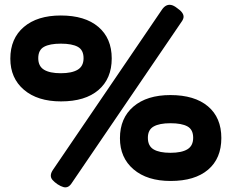

<svg xmlns="http://www.w3.org/2000/svg" viewBox="-20 -760 987 818"><path d="M225 25Q212 16 204 7Q196 -2 196.5 -13Q197 -24 206 -37L668 -716Q677 -730 687 -735.5Q697 -741 708.5 -739Q720 -737 734 -726Q749 -716 756 -706Q763 -696 762 -686.5Q761 -677 752 -665L287 18Q279 31 270 35.5Q261 40 250 37Q239 34 225 25ZM240 -328Q140 -328 82 -377.5Q24 -427 24 -510Q24 -596 81.5 -645Q139 -694 239 -694Q342 -694 399 -645.5Q456 -597 456 -511Q456 -425 399.5 -376.5Q343 -328 240 -328ZM239 -448Q286 -448 311 -463Q336 -478 336 -512Q336 -547 311.5 -560.5Q287 -574 239 -574Q192 -574 167.5 -560.5Q143 -547 143 -512Q143 -478 167.5 -463Q192 -448 239 -448ZM707 11Q607 11 549 -38.5Q491 -88 491 -171Q491 -257 548.5 -306Q606 -355 706 -355Q809 -355 866 -307Q923 -259 923 -172Q923 -85 866.5 -37Q810 11 707 11ZM706 -109Q754 -109 778.5 -124Q803 -139 803 -173Q803 -208 778.5 -221.5Q754 -235 706 -235Q659 -235 634.5 -221Q610 -207 610 -173Q610 -138 634.5 -123.5Q659 -109 706 -109Z"/></svg>

Font: Fredoka SemiExpanded
Style: Bold
Weight: 700
Width: 6
Designer: Ben Nathan
Foundry: Milena B. Brandão, Ben Nathan
Version: Version 2.001